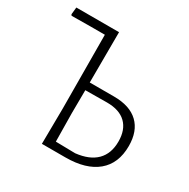

<svg xmlns="http://www.w3.org/2000/svg" viewBox="-147 -773 891 907"><g transform="rotate(30 298.5 -319.5)"><path d="M558 -196Q558 -101 497.5 -50.5Q437 0 325 0H197L199 -194L197 -595H116L16 -594L12 -600L16 -639H249L248 -364H380Q467 -364 512.5 -320.5Q558 -277 558 -196ZM505 -190Q505 -254 469.5 -288.5Q434 -323 366 -323L248 -322L247 -197L249 -42L355 -40Q429 -48 467 -86Q505 -124 505 -190Z"/></g></svg>

Font: Luna Sans Light
Style: Regular
Weight: 300
Designer: Juan Pablo del Peral
Foundry: Huerta Tipografica
Version: Version 2.001; ttfautohint (v1.5)